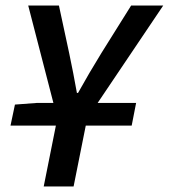

<svg xmlns="http://www.w3.org/2000/svg" viewBox="-20 -674 610 694"><path d="M138 0 182 -220H18L34 -296L114 -302H173L82 -654H193L230 -482Q238 -445 244.5 -410.5Q251 -376 258 -338H262Q302 -410 347 -483L454 -654H570L333 -302H472L456 -220H290L246 0Z"/></svg>

Font: Source Sans 3 Semibold
Style: Italic
Weight: 600
Italic angle: -11°
Designer: Paul D. Hunt
Foundry: Adobe
Version: Version 3.052;hotconv 1.1.0;makeotfexe 2.6.0